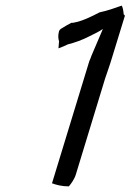

<svg xmlns="http://www.w3.org/2000/svg" viewBox="-20 -661 464 683"><path d="M190 -550C186 -536 187 -523 190 -514L188 -489C200 -493 210 -498 221 -503C248 -510 270 -518 294 -530C312 -539 330 -547 346 -558L305 -462C303 -454 298 -446 296 -438C252 -295 209 -152 165 -9C181 -3 201 2 225 2C234 -9 245 -24 250 -41C285 -155 319 -268 354 -382C360 -400 367 -419 373 -438L424 -604C425 -606 422 -608 420 -610C419 -624 416 -637 413 -641C387 -632 363 -623 334 -617C305 -602 274 -586 240 -580H234C221 -573 208 -566 196 -558C193 -556 191 -553 190 -550Z"/></svg>

Font: SolarCharger
Style: 552
Weight: 400
Designer: Mew Too
Foundry: Cannot Into Space Fonts/KineticPlasma Fonts
Version: Version 1.100